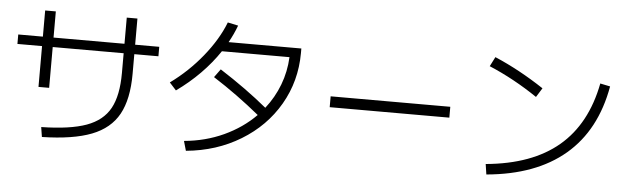

<svg xmlns="http://www.w3.org/2000/svg" viewBox="-47 -921 3552 1085"><g transform="rotate(5 1728.5 -378.5)"><path d="M634.8 -413.1V-525.4H232.4V-293.9H171.9V-525.4H32.2V-579.1H171.9V-727.5H232.4V-579.1H634.8V-727.5H695.3V-579.1H832V-525.4H695.3V-413.1Q695.3 -270 648.2 -184.3Q601.1 -98.6 496.8 -58.1Q392.6 -17.6 215.8 -13.7L207 -69.3Q370.6 -72.3 462.6 -105.7Q554.7 -139.2 594.7 -212.2Q634.8 -285.2 634.8 -413.1Z M1419.9 -243.7Q1292.5 -348.1 1155.3 -435.5L1189.5 -482.4Q1341.3 -385.3 1459 -288.1Q1509.3 -352.1 1537.8 -427.2Q1566.4 -502.4 1570.3 -585H1187Q1141.6 -517.1 1080.8 -455.3Q1020 -393.6 947.3 -341.8L909.2 -383.8Q1010.3 -457 1089.1 -554.4Q1168 -651.9 1206.1 -750L1265.6 -737.3Q1247.1 -687.5 1220.2 -639.6H1632.8V-613.3Q1632.3 -454.1 1555.4 -321.5Q1478.5 -189 1342 -106Q1205.6 -22.9 1033.2 -6.8L1017.6 -61.5Q1138.2 -72.3 1241.5 -119.9Q1344.7 -167.5 1419.9 -243.7Z M1821.3 -384.8H2500V-323.2H1821.3Z M3333 -589.8 3389.6 -578.1Q3345.2 -326.7 3180.4 -186.5Q3015.6 -46.4 2736.3 -21.5L2727.5 -80.1Q2988.3 -104 3138.2 -230.5Q3288.1 -356.9 3333 -589.8ZM2702.1 -632.8 2729.5 -686.5Q2869.6 -627 3009.8 -534.2L2977.5 -482.4Q2844.2 -572.8 2702.1 -632.8Z"/></g></svg>

Font: Pretendard GOV Light
Style: Regular
Weight: 300
Designer: Base glyphs from Inter by Rasmus Andersson; Hangeul glyphs from Noto Sans CJK(Source Han Sans) by Jang Soo-young and Kan
Foundry: Kil Hyung-jin
Version: Version 1.309